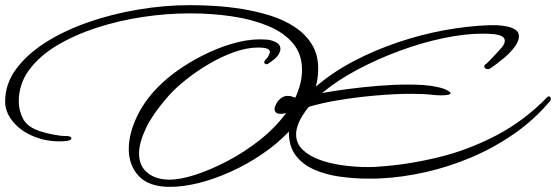

<svg xmlns="http://www.w3.org/2000/svg" viewBox="-25 -677 2163 747"><path d="M636 50Q554 50 515 8Q476 -34 476 -97Q476 -158 509.5 -227Q543 -296 607 -355Q640 -386 687 -417Q734 -448 789 -473.5Q844 -499 901 -513Q958 -527 1011 -523Q1030 -522 1048 -513Q1066 -504 1066 -486Q1066 -484 1065.5 -481.5Q1065 -479 1064 -476Q1058 -460 1045 -449Q1032 -438 1018 -429Q1014 -427 1012 -427Q1008 -427 1004.5 -430.5Q1001 -434 1005 -441L1017 -455Q1025 -468 1025 -475Q1025 -483 1014.5 -487.5Q1004 -492 978 -492Q936 -492 886.5 -474.5Q837 -457 788.5 -428.5Q740 -400 698 -366.5Q656 -333 629 -302Q568 -232 542 -176.5Q516 -121 516 -80Q516 -31 549 -4.5Q582 22 635 22Q676 22 735 3Q794 -16 860 -50.5Q926 -85 986 -132.5Q1046 -180 1088 -237Q1075 -234 1066 -234Q1043 -234 1043 -255Q1044 -262 1050 -273.5Q1056 -285 1067.5 -294.5Q1079 -304 1095 -304Q1106 -304 1115 -300Q1117 -299 1119.5 -298.5Q1122 -298 1124 -297Q1136 -323 1143 -350Q1150 -377 1150 -405Q1150 -467 1114.5 -509Q1079 -551 1017 -576.5Q955 -602 877 -613.5Q799 -625 713 -625Q624 -625 530.5 -611Q437 -597 351 -569Q265 -541 196.5 -500Q128 -459 88 -404.5Q48 -350 48 -282Q48 -246 65.5 -213.5Q83 -181 135 -165Q154 -159 182 -153.5Q210 -148 226 -148Q248 -148 251 -143Q254 -140 252.5 -137Q251 -134 249 -133Q246 -131 237 -129Q229 -128 221.5 -127.5Q214 -127 206 -127Q190 -127 173 -129Q156 -131 140 -135Q73 -153 34 -194Q-5 -235 -5 -282Q-5 -350 37 -407.5Q79 -465 151 -511Q223 -557 315.5 -589.5Q408 -622 511 -639.5Q614 -657 715 -657Q756 -657 808.5 -654Q861 -651 917 -642Q973 -633 1026 -616.5Q1079 -600 1121 -572.5Q1163 -545 1188 -505Q1213 -465 1213 -410Q1213 -375 1204 -340Q1269 -396 1351 -439Q1433 -482 1523.5 -512.5Q1614 -543 1704.5 -559.5Q1795 -576 1878 -579Q1907 -580 1933.5 -576.5Q1960 -573 1977 -563.5Q1994 -554 1994 -536Q1994 -524 1986 -508.5Q1978 -493 1960 -474Q1951 -464 1935.5 -451Q1920 -438 1904.5 -426.5Q1889 -415 1879 -409Q1877 -408 1873 -408Q1868 -408 1863 -411Q1859 -414 1859 -418Q1859 -425 1866 -428Q1871 -432 1883 -444.5Q1895 -457 1907.5 -470.5Q1920 -484 1926 -491Q1934 -500 1936.5 -507Q1939 -514 1939 -518Q1939 -531 1925.5 -537Q1912 -543 1892.5 -544.5Q1873 -546 1853 -546Q1783 -546 1699.5 -528.5Q1616 -511 1530.5 -479.5Q1445 -448 1366.5 -406.5Q1288 -365 1228 -315Q1271 -323 1328 -330.5Q1385 -338 1446 -343Q1507 -348 1562 -348Q1594 -348 1623 -346Q1652 -344 1674 -339Q1699 -334 1713.5 -326.5Q1728 -319 1728 -315Q1728 -306 1691 -306Q1684 -306 1676 -306.5Q1668 -307 1658 -308Q1641 -310 1620.5 -311Q1600 -312 1577 -312Q1513 -312 1438 -305.5Q1363 -299 1293.5 -287.5Q1224 -276 1176 -261Q1149 -227 1138 -201Q1127 -175 1127 -155Q1127 -119 1152.5 -94.5Q1178 -70 1219.5 -55Q1261 -40 1310.5 -33.5Q1360 -27 1407 -27Q1419 -27 1431 -27.5Q1443 -28 1453 -29Q1566 -37 1682.5 -65.5Q1799 -94 1907.5 -151Q2016 -208 2104 -299Q2107 -302 2110 -302Q2115 -302 2117 -297Q2118 -296 2118 -292Q2118 -289 2115 -284Q2054 -211 1974.5 -156Q1895 -101 1807 -64Q1719 -27 1629.5 -7Q1540 13 1457 17Q1445 18 1432.5 18Q1420 18 1408 18Q1351 18 1295.5 10Q1240 2 1195.5 -18Q1151 -38 1125 -73Q1099 -108 1099 -162V-165Q1053 -117 995 -77.5Q937 -38 874 -9.5Q811 19 750 34.5Q689 50 636 50Z"/></svg>

Font: WindSong Medium
Style: Regular
Weight: 500
Designer: Robert E. Leuschke
Foundry: Robert E. Leuschke
Version: Version 1.010; ttfautohint (v1.8.3)